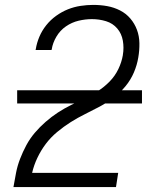

<svg xmlns="http://www.w3.org/2000/svg" viewBox="-20 -763 640 783"><path d="M35 0V-1Q40 -30 45.5 -58.5Q51 -87 62 -115.5Q73 -144 87.5 -171Q102 -198 122 -221.5Q142 -245 166 -266Q190 -287 216 -304Q242 -321 269.5 -334.5Q297 -348 325 -361.5Q353 -375 379 -391.5Q405 -408 427 -430.5Q449 -453 462.5 -481Q476 -509 481 -538V-539Q486 -568 481 -597Q476 -626 458 -647Q440 -668 412.5 -676.5Q385 -685 355 -685Q328 -685 300.5 -678.5Q273 -672 249 -655.5Q225 -639 210 -613.5Q195 -588 191 -562L190 -559H125L126 -563Q130 -588 140.5 -613Q151 -638 168.5 -660Q186 -682 209 -698.5Q232 -715 257 -725Q282 -735 308.5 -739Q335 -743 360 -743Q390 -743 417.5 -738Q445 -733 469.5 -720.5Q494 -708 511.5 -687.5Q529 -667 538.5 -641.5Q548 -616 548.5 -587Q549 -558 544 -529Q539 -498 526 -467.5Q513 -437 491.5 -411Q470 -385 443 -364.5Q416 -344 386 -328Q356 -312 326.5 -297.5Q297 -283 268.5 -265Q240 -247 213.5 -225Q187 -203 167 -176.5Q147 -150 132.5 -119.5Q118 -89 111 -58H462L453 0ZM50 -341V-395H559V-341Z"/></svg>

Font: Iosevka Light Extended Oblique
Style: Regular
Weight: 300
Width: 7
Italic angle: -9°
Monospace: yes
Designer: Belleve Invis
Foundry: Belleve Invis
Version: Version 32.5.0; ttfautohint (v1.8.4)